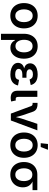

<svg xmlns="http://www.w3.org/2000/svg" viewBox="1455 -2260 1009 3959"><g transform="rotate(90 1959.5 -280.5)"><path d="M304.2 11.2Q224.6 11.2 166 -24.2Q107.4 -59.6 75.4 -122.8Q43.5 -186 43.5 -270Q43.5 -355 75.4 -418.7Q107.4 -482.4 166 -517.6Q224.6 -552.7 304.2 -552.7Q383.8 -552.7 442.4 -517.6Q501 -482.4 533.2 -418.7Q565.4 -355 565.4 -270Q565.4 -186 533.2 -122.8Q501 -59.6 442.4 -24.2Q383.8 11.2 304.2 11.2ZM304.2 -91.8Q348.6 -91.8 377.9 -115.7Q407.2 -139.6 421.9 -180.2Q436.5 -220.7 436.5 -270.5Q436.5 -320.8 421.9 -361.3Q407.2 -401.9 377.9 -425.8Q348.6 -449.7 304.2 -449.7Q260.3 -449.7 231 -425.8Q201.7 -401.9 187.3 -361.3Q172.9 -320.8 172.9 -270.5Q172.9 -220.7 187.3 -180.2Q201.7 -139.6 231 -115.7Q260.3 -91.8 304.2 -91.8Z M676.3 204.1V-267.6Q676.3 -353.5 707.3 -417.5Q738.3 -481.4 795.7 -517.1Q853 -552.7 933.1 -552.7Q1010.3 -552.7 1068.1 -518.6Q1126 -484.4 1158 -420.9Q1189.9 -357.4 1189.9 -268.6Q1189.9 -182.6 1160.4 -120.1Q1130.9 -57.6 1080.1 -23.9Q1029.3 9.8 964.8 9.8Q917.5 9.8 886.5 -6.1Q855.5 -22 836.9 -44.4Q818.4 -66.9 808.6 -86.4H803.2V204.1ZM930.2 -94.7Q993.7 -94.7 1026.6 -145Q1059.6 -195.3 1059.6 -272.9Q1059.6 -348.6 1027.6 -398.4Q995.6 -448.2 931.2 -448.2Q868.7 -448.2 834.7 -400.6Q800.8 -353 800.8 -272.9Q800.8 -193.8 834.5 -144.3Q868.2 -94.7 930.2 -94.7Z M1515.1 9.8Q1446.3 9.8 1392.3 -9.3Q1338.4 -28.3 1307.1 -63.7Q1275.9 -99.1 1275.9 -147.9Q1275.9 -188 1301.8 -223.1Q1327.6 -258.3 1390.6 -274.4Q1333 -290 1309.3 -322.5Q1285.6 -355 1285.6 -394Q1285.6 -444.3 1315.2 -480Q1344.7 -515.6 1396.2 -534.2Q1447.8 -552.7 1514.2 -552.7Q1699.2 -552.7 1733.9 -409.7L1618.7 -385.7Q1609.9 -418 1584.5 -436.5Q1559.1 -455.1 1513.2 -455.1Q1464.8 -455.1 1437 -434.8Q1409.2 -414.6 1409.2 -384.8Q1409.2 -356.9 1435.5 -339.4Q1461.9 -321.8 1511.2 -321.8H1583.5V-236.8H1511.2Q1459 -236.8 1429.7 -215.1Q1400.4 -193.4 1400.4 -160.2Q1400.4 -128.4 1430.7 -108.6Q1460.9 -88.9 1516.6 -88.9Q1570.3 -88.9 1594.5 -108.6Q1618.7 -128.4 1627.4 -168.9L1742.7 -147.5Q1726.1 -72.3 1671.1 -31.2Q1616.2 9.8 1515.1 9.8Z M2000 3.4Q1923.8 3.4 1887.5 -31.5Q1851.1 -66.4 1851.1 -134.8V-545.9H1978V-155.8Q1978 -125.5 1987.1 -112.5Q1996.1 -99.6 2020 -99.6Q2032.7 -99.6 2039.3 -100.6Q2045.9 -101.6 2051.3 -103L2072.8 -6.8Q2061 -3.4 2042 0Q2022.9 3.4 2000 3.4Z M2322.3 0 2167.5 -417.5Q2156.2 -447.8 2121.6 -447.8H2100.6V-549.8H2124Q2190.4 -549.8 2229.7 -525.4Q2269 -501 2286.6 -445.8L2354.5 -249Q2366.2 -212.4 2376 -176Q2385.7 -139.6 2394.5 -103Q2403.3 -140.1 2412.8 -176.5Q2422.4 -212.9 2434.1 -249L2533.7 -545.9H2668L2464.4 0Z M2972.7 11.2Q2893.1 11.2 2834.5 -24.2Q2775.9 -59.6 2743.9 -122.8Q2711.9 -186 2711.9 -270Q2711.9 -355 2743.9 -418.7Q2775.9 -482.4 2834.5 -517.6Q2893.1 -552.7 2972.7 -552.7Q3052.2 -552.7 3110.8 -517.6Q3169.4 -482.4 3201.7 -418.7Q3233.9 -355 3233.9 -270Q3233.9 -186 3201.7 -122.8Q3169.4 -59.6 3110.8 -24.2Q3052.2 11.2 2972.7 11.2ZM2972.7 -91.8Q3017.1 -91.8 3046.4 -115.7Q3075.7 -139.6 3090.3 -180.2Q3105 -220.7 3105 -270.5Q3105 -320.8 3090.3 -361.3Q3075.7 -401.9 3046.4 -425.8Q3017.1 -449.7 2972.7 -449.7Q2928.7 -449.7 2899.4 -425.8Q2870.1 -401.9 2855.7 -361.3Q2841.3 -320.8 2841.3 -270.5Q2841.3 -220.7 2855.7 -180.2Q2870.1 -139.6 2899.4 -115.7Q2928.7 -91.8 2972.7 -91.8ZM2932.6 -615.7 2948.7 -765.1H3068.4L3010.7 -615.7Z M3581.5 11.2Q3502 11.2 3443.4 -23.9Q3384.8 -59.1 3352.8 -122.1Q3320.8 -185.1 3320.8 -269Q3320.8 -353 3352.8 -415Q3384.8 -477.1 3443.4 -511.5Q3502 -545.9 3581.5 -545.9H3900.9V-446.8H3722.7Q3778.8 -420.9 3810.8 -371.1Q3842.8 -321.3 3842.8 -247.6Q3842.8 -173.8 3810.8 -115.5Q3778.8 -57.1 3720 -22.9Q3661.1 11.2 3581.5 11.2ZM3581.5 -442.9Q3515.1 -442.9 3482.7 -393.6Q3450.2 -344.2 3450.2 -269Q3450.2 -219.2 3464.6 -179.2Q3479 -139.2 3508.3 -115.5Q3537.6 -91.8 3581.5 -91.8Q3626 -91.8 3655.3 -115.5Q3684.6 -139.2 3699.2 -179.2Q3713.9 -219.2 3713.9 -269Q3713.9 -344.2 3681.2 -393.6Q3648.4 -442.9 3581.5 -442.9Z"/></g></svg>

Font: Inter SemiBold
Style: Regular
Weight: 600
Designer: Rasmus Andersson
Foundry: rsms
Version: Version 4.001;git-9221beed3